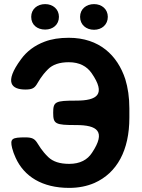

<svg xmlns="http://www.w3.org/2000/svg" viewBox="-20 -905 690 935"><path d="M315 -602C367 -602 403 -582 426 -549C498 -445 453 -415 351 -415C249 -415 239 -410 239 -356C239 -301 249 -296 351 -296C453 -296 498 -266 428 -161C406 -127 370 -107 317 -107C271 -107 238 -118 215 -140C148 -205 170 -236 104 -236C38 -236 28 -230 39 -184C43 -168 49 -152 56 -137C97 -46 185 10 317 10C362 10 403 2 440 -14C550 -63 610 -173 610 -332V-377C610 -430 603 -478 590 -520C552 -635 464 -721 315 -721C270 -721 231 -715 197 -702C149 -684 110 -655 82 -616C-2 -502 37 -469 104 -469C170 -469 146 -500 214 -568C236 -590 269 -602 315 -602ZM200 -761C238 -761 267 -785 267 -823C267 -860 238 -885 200 -885C162 -885 132 -861 132 -823C132 -784 161 -761 200 -761ZM438 -760C476 -760 505 -785 505 -823C505 -860 476 -885 438 -885C400 -885 370 -861 370 -823C370 -785 399 -760 438 -760Z"/></svg>

Font: Asimov Print
Style: A
Weight: 500
Designer: Google
Version: Version 2.000980: 2014